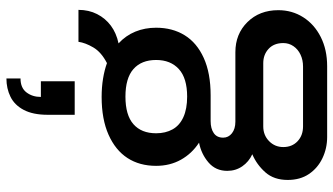

<svg xmlns="http://www.w3.org/2000/svg" viewBox="-246 -636 1064 613"><g transform="rotate(-90 286.5 -330.0)"><path d="M155 182Q119 182 87.5 167Q56 152 37 124Q18 96 18 56Q18 12 42.5 -15.5Q67 -43 100 -57Q76 -68 61.5 -89Q47 -110 47 -137Q47 -174 74 -197Q101 -220 137 -227Q102 -250 82.5 -285Q63 -320 63 -364Q63 -417 88 -455.5Q113 -494 162.5 -516Q212 -538 283 -538Q314 -538 341.5 -533.5Q369 -529 391 -521Q426 -539 441 -564.5Q456 -590 459 -612H561Q561 -579 547.5 -552.5Q534 -526 510.5 -508.5Q487 -491 454 -484Q479 -461 491.5 -430.5Q504 -400 504 -364Q504 -312 480 -273Q456 -234 407.5 -212Q359 -190 288 -190H206Q182 -190 167.5 -180Q153 -170 153 -150Q153 -133 167 -122Q181 -111 204 -111H426Q484 -111 522 -72.5Q560 -34 560 26Q560 70 537.5 105.5Q515 141 474.5 161.5Q434 182 381 182ZM189 105H380Q401 105 418 97Q435 89 445 74.5Q455 60 455 42Q455 12 436.5 -5Q418 -22 391 -22H189Q161 -22 142 -3.5Q123 15 123 42Q123 70 141.5 87.5Q160 105 189 105ZM284 -265Q343 -265 372 -291.5Q401 -318 401 -364Q401 -411 372 -436.5Q343 -462 284 -462Q225 -462 196 -436.5Q167 -411 167 -364Q167 -334 179.5 -311.5Q192 -289 218.5 -277Q245 -265 284 -265ZM342 -842V-797Q312 -797 297.5 -778Q283 -759 283 -732H333V-624H226V-710Q226 -757 241.5 -786.5Q257 -816 283.5 -829Q310 -842 342 -842Z"/></g></svg>

Font: Archivo SemiBold Medium
Style: Regular
Weight: 500
Version: Version 2.001